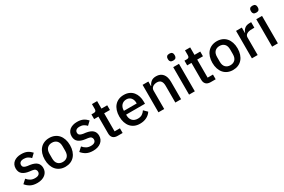

<svg xmlns="http://www.w3.org/2000/svg" viewBox="111 -1941 4659 3149"><g transform="rotate(-30 2440.0 -366.0)"><path d="M243 12Q169 12 119 -14Q69 -40 32 -86L102 -150Q131 -115 166.5 -95.5Q202 -76 249 -76Q297 -76 320.5 -94.5Q344 -113 344 -146Q344 -171 327.5 -188.5Q311 -206 270 -211L222 -217Q142 -227 96.5 -263.5Q51 -300 51 -372Q51 -410 65 -439.5Q79 -469 104.5 -489.5Q130 -510 165.5 -521Q201 -532 244 -532Q314 -532 358.5 -510Q403 -488 438 -449L371 -385Q351 -409 318.5 -426.5Q286 -444 244 -444Q199 -444 177.5 -426Q156 -408 156 -379Q156 -349 175 -334Q194 -319 236 -312L284 -306Q370 -293 409.5 -255.5Q449 -218 449 -155Q449 -117 434.5 -86.5Q420 -56 393 -34Q366 -12 328 0Q290 12 243 12Z M776 12Q722 12 677.5 -7Q633 -26 602 -61.5Q571 -97 554 -147.5Q537 -198 537 -260Q537 -322 554 -372.5Q571 -423 602 -458.5Q633 -494 677.5 -513Q722 -532 776 -532Q830 -532 874.5 -513Q919 -494 950 -458.5Q981 -423 998 -372.5Q1015 -322 1015 -260Q1015 -198 998 -147.5Q981 -97 950 -61.5Q919 -26 874.5 -7Q830 12 776 12ZM776 -78Q832 -78 866 -112.5Q900 -147 900 -216V-304Q900 -373 866 -407.5Q832 -442 776 -442Q720 -442 686 -407.5Q652 -373 652 -304V-216Q652 -147 686 -112.5Q720 -78 776 -78Z M1301 12Q1227 12 1177 -14Q1127 -40 1090 -86L1160 -150Q1189 -115 1224.5 -95.5Q1260 -76 1307 -76Q1355 -76 1378.5 -94.5Q1402 -113 1402 -146Q1402 -171 1385.5 -188.5Q1369 -206 1328 -211L1280 -217Q1200 -227 1154.5 -263.5Q1109 -300 1109 -372Q1109 -410 1123 -439.5Q1137 -469 1162.5 -489.5Q1188 -510 1223.5 -521Q1259 -532 1302 -532Q1372 -532 1416.5 -510Q1461 -488 1496 -449L1429 -385Q1409 -409 1376.5 -426.5Q1344 -444 1302 -444Q1257 -444 1235.5 -426Q1214 -408 1214 -379Q1214 -349 1233 -334Q1252 -319 1294 -312L1342 -306Q1428 -293 1467.5 -255.5Q1507 -218 1507 -155Q1507 -117 1492.5 -86.5Q1478 -56 1451 -34Q1424 -12 1386 0Q1348 12 1301 12Z M1767 0Q1710 0 1681 -29.5Q1652 -59 1652 -113V-431H1571V-520H1615Q1642 -520 1652.5 -532Q1663 -544 1663 -571V-662H1761V-520H1870V-431H1761V-89H1862V0Z M2188 12Q2132 12 2088 -7Q2044 -26 2013 -61.5Q1982 -97 1965.5 -147.5Q1949 -198 1949 -260Q1949 -322 1965.5 -372.5Q1982 -423 2013 -458.5Q2044 -494 2088 -513Q2132 -532 2188 -532Q2245 -532 2288.5 -512Q2332 -492 2361 -456.5Q2390 -421 2404.5 -374Q2419 -327 2419 -273V-232H2062V-215Q2062 -155 2097.5 -116.5Q2133 -78 2199 -78Q2247 -78 2280 -99Q2313 -120 2336 -156L2400 -93Q2371 -45 2316 -16.5Q2261 12 2188 12ZM2188 -447Q2160 -447 2136.5 -437Q2113 -427 2096.5 -409Q2080 -391 2071 -366Q2062 -341 2062 -311V-304H2304V-314Q2304 -374 2273 -410.5Q2242 -447 2188 -447Z M2540 0V-520H2649V-434H2654Q2671 -476 2705.5 -504Q2740 -532 2800 -532Q2880 -532 2924.5 -479.5Q2969 -427 2969 -330V0H2860V-316Q2860 -438 2762 -438Q2741 -438 2720.5 -432.5Q2700 -427 2684 -416Q2668 -405 2658.5 -388Q2649 -371 2649 -348V0Z M3175 -613Q3141 -613 3125.5 -629Q3110 -645 3110 -670V-687Q3110 -712 3125.5 -728Q3141 -744 3175 -744Q3209 -744 3224 -728Q3239 -712 3239 -687V-670Q3239 -645 3224 -629Q3209 -613 3175 -613ZM3120 -520H3229V0H3120Z M3529 0Q3472 0 3443 -29.5Q3414 -59 3414 -113V-431H3333V-520H3377Q3404 -520 3414.5 -532Q3425 -544 3425 -571V-662H3523V-520H3632V-431H3523V-89H3624V0Z M3950 12Q3896 12 3851.5 -7Q3807 -26 3776 -61.5Q3745 -97 3728 -147.5Q3711 -198 3711 -260Q3711 -322 3728 -372.5Q3745 -423 3776 -458.5Q3807 -494 3851.5 -513Q3896 -532 3950 -532Q4004 -532 4048.5 -513Q4093 -494 4124 -458.5Q4155 -423 4172 -372.5Q4189 -322 4189 -260Q4189 -198 4172 -147.5Q4155 -97 4124 -61.5Q4093 -26 4048.5 -7Q4004 12 3950 12ZM3950 -78Q4006 -78 4040 -112.5Q4074 -147 4074 -216V-304Q4074 -373 4040 -407.5Q4006 -442 3950 -442Q3894 -442 3860 -407.5Q3826 -373 3826 -304V-216Q3826 -147 3860 -112.5Q3894 -78 3950 -78Z M4310 0V-520H4419V-420H4424Q4435 -460 4470 -490Q4505 -520 4567 -520H4596V-415H4553Q4488 -415 4453.5 -394Q4419 -373 4419 -332V0Z M4748 -613Q4714 -613 4698.5 -629Q4683 -645 4683 -670V-687Q4683 -712 4698.5 -728Q4714 -744 4748 -744Q4782 -744 4797 -728Q4812 -712 4812 -687V-670Q4812 -645 4797 -629Q4782 -613 4748 -613ZM4693 -520H4802V0H4693Z"/></g></svg>

Font: IBM Plex Sans KR Medium
Style: Regular
Weight: 500
Designer: Mike Abbink; Paul van der Laan; Pieter van Rosmalen; Wujin Sim; Chorong Kim; Dohee Lee;
Foundry: Sandoll Inc.
Version: Version 1.001